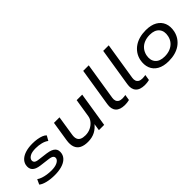

<svg xmlns="http://www.w3.org/2000/svg" viewBox="132 -1625 2553 2553"><g transform="rotate(-45 1408.5 -348.0)"><path d="M280 9Q200 9 137 -6.5Q74 -22 42 -49L74 -119Q100 -101 134.5 -89.5Q169 -78 209 -72Q249 -66 291 -66Q357 -66 398.5 -85.5Q440 -105 448 -136Q453 -162 435.5 -178Q418 -194 368 -200L232 -217Q154 -227 121.5 -262.5Q89 -298 101 -361Q111 -405 145.5 -436Q180 -467 235.5 -483.5Q291 -500 362 -500Q411 -500 452.5 -493Q494 -486 526 -473.5Q558 -461 576 -441L538 -374Q504 -400 454.5 -412.5Q405 -425 350 -425Q279 -425 242 -404Q205 -383 199 -354Q194 -327 210.5 -310.5Q227 -294 273 -289L408 -272Q488 -261 522.5 -227Q557 -193 545 -129Q535 -84 499 -53Q463 -22 406.5 -6.5Q350 9 280 9Z M903 9Q834 9 788 -14Q742 -37 723.5 -86.5Q705 -136 717 -211L761 -491H865L822 -217Q813 -167 824 -136Q835 -105 864.5 -91Q894 -77 940 -77Q994 -77 1038.5 -98.5Q1083 -120 1112 -155.5Q1141 -191 1147 -234L1188 -491H1292L1214 0H1115L1132 -111H1140Q1098 -53 1039.5 -22Q981 9 903 9Z M1598 9Q1506 9 1465.5 -37Q1425 -83 1439 -167L1525 -705H1629L1545 -178Q1540 -147 1548.5 -124Q1557 -101 1578.5 -88.5Q1600 -76 1635 -76Q1649 -76 1665.5 -78Q1682 -80 1694 -82L1681 -1Q1660 4 1640 6.5Q1620 9 1598 9Z M1974 9Q1882 9 1841.5 -37Q1801 -83 1815 -167L1901 -705H2005L1921 -178Q1916 -147 1924.5 -124Q1933 -101 1954.5 -88.5Q1976 -76 2011 -76Q2025 -76 2041.5 -78Q2058 -80 2070 -82L2057 -1Q2036 4 2016 6.5Q1996 9 1974 9Z M2422 9Q2324 9 2261 -27Q2198 -63 2173.5 -127Q2149 -191 2165 -273Q2177 -327 2206 -369Q2235 -411 2278 -440.5Q2321 -470 2376 -485Q2431 -500 2495 -500Q2593 -500 2655.5 -464Q2718 -428 2743 -365Q2768 -302 2751 -219Q2739 -165 2710 -122.5Q2681 -80 2638.5 -50.5Q2596 -21 2541.5 -6Q2487 9 2422 9ZM2427 -73Q2485 -73 2530.5 -91.5Q2576 -110 2607 -145.5Q2638 -181 2649 -232Q2667 -316 2624 -367.5Q2581 -419 2489 -419Q2432 -419 2386 -400.5Q2340 -382 2309.5 -346Q2279 -310 2267 -259Q2250 -175 2292.5 -124Q2335 -73 2427 -73Z"/></g></svg>

Font: Nunito Sans 10pt Expanded Medium
Style: Italic
Weight: 500
Width: 7
Italic angle: -9°
Designer: Vernon Adams
Foundry: Vernon Adams
Version: Version 3.101;gftools[0.9.27]